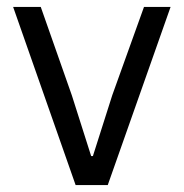

<svg xmlns="http://www.w3.org/2000/svg" viewBox="-20 -536 532 556"><path d="M199 0 18 -516H98L188 -260L244 -84H249L305 -260L397 -516H474L292 0Z"/></svg>

Font: IBM Plex Sans KR
Style: Regular
Weight: 400
Designer: Mike Abbink; Paul van der Laan; Pieter van Rosmalen; Wujin Sim; Chorong Kim; Dohee Lee;
Foundry: Sandoll Inc.
Version: Version 1.000